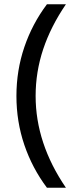

<svg xmlns="http://www.w3.org/2000/svg" viewBox="-20 -751 365 900"><path d="M57 -301Q57 -421 94 -530Q131 -639 200 -731H289Q218 -627 182.5 -520.5Q147 -414 147 -301Q147 -79 289 129H200Q131 37 94 -72Q57 -181 57 -301Z"/></svg>

Font: Wix Madefor Display Medium
Style: Regular
Weight: 500
Designer: Dalton Maag Ltd
Foundry: Dalton Maag Ltd
Version: Version 3.100